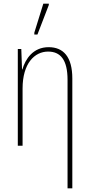

<svg xmlns="http://www.w3.org/2000/svg" viewBox="-20 -794 488 1046"><path d="M167 -606H184L246 -767V-774H216L167 -616ZM348 232H374V-366C374 -485 325 -537 245 -537C160 -537 118 -472 102 -416H100L96 -527H77V0H103V-312C103 -448 168 -513 242 -513C309 -513 348 -469 348 -359Z"/></svg>

Font: Noto Sans Condensed Thin
Style: Regular
Weight: 100
Width: 3
Designer: Monotype Design Team
Foundry: Monotype Imaging Inc.
Version: Version 2.013